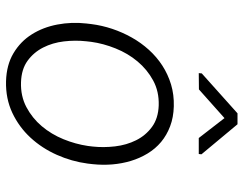

<svg xmlns="http://www.w3.org/2000/svg" viewBox="-104 -682 796 627"><g transform="rotate(90 293.5 -368.0)"><path d="M483.4 -628.4 482.4 -619.6H430.2L365.2 -703.6L271.5 -620.1L218.3 -619.6L219.2 -629.4L349.6 -746.1H385.3ZM58.1 -268.6Q62.5 -303.2 73.7 -336.9Q85 -370.6 102.1 -400.9Q119.1 -431.2 142.3 -456.8Q165.5 -482.4 193.8 -500.7Q222.2 -519 255.4 -529.1Q288.6 -539.1 326.7 -538.1Q362.8 -537.1 391.8 -526.1Q420.9 -515.1 443.1 -496.6Q465.3 -478 480.7 -452.6Q496.1 -427.2 504.9 -398.2Q513.7 -369.1 516.4 -337.4Q519 -305.7 515.6 -273.4L513.7 -256.8Q506.8 -204.6 485.1 -156Q463.4 -107.4 429 -70.1Q394.5 -32.7 347.9 -10.7Q301.3 11.2 245.1 9.8Q191.4 8.3 153.1 -14.6Q114.7 -37.6 91.6 -74.5Q68.4 -111.3 59.6 -158Q50.8 -204.6 56.2 -252.4ZM114.3 -252Q110.4 -216.3 114.7 -179.2Q119.1 -142.1 134.8 -111.3Q150.4 -80.6 178 -60.5Q205.6 -40.5 248 -39.1Q293 -37.6 329.1 -56.6Q365.2 -75.7 391.6 -106.9Q418 -138.2 434.1 -177.7Q450.2 -217.3 456.1 -257.3L458 -272.9Q461.9 -308.6 457.5 -346.2Q453.1 -383.8 437.5 -415Q421.9 -446.3 394 -466.8Q366.2 -487.3 323.7 -488.8Q278.3 -490.2 242.4 -470.7Q206.5 -451.2 180.2 -419.7Q153.8 -388.2 137.7 -348.1Q121.6 -308.1 116.2 -268.6Z"/></g></svg>

Font: TypoPRO Roboto Mono
Style: Italic
Weight: 300
Designer: Google
Version: Version 2.000986; 2015; ttfautohint (v1.3)